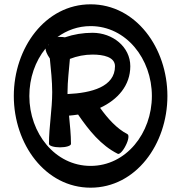

<svg xmlns="http://www.w3.org/2000/svg" viewBox="-20 -845 836 890"><path d="M756 -400C756 -623 610 -825 400 -825C190 -825 44 -623 44 -400C44 -177 190 25 400 25C610 25 756 -177 756 -400ZM116 -400C116 -483 143 -561 191 -620C191 -609 198 -593 209 -577L211 -574C216 -522 222 -470 222 -418C222 -338 207 -258 207 -178C207 -169 230 -162 258 -162C286 -162 309 -169 309 -178C309 -222 304 -265 300 -309C314 -310 328 -312 342 -314C392 -241 448 -171 526 -132C534 -128 551 -146 563 -171C576 -196 579 -219 571 -223C521 -249 480 -295 444 -345C526 -383 584 -449 584 -538C584 -628 502 -693 409 -693C365 -693 322 -686 281 -672C274 -673 266 -674 258 -674C254 -674 250 -674 246 -673C290 -705 342 -724 400 -724C565 -724 684 -572 684 -400C684 -228 565 -76 400 -76C235 -76 116 -228 116 -400ZM207 -639V-637C206 -636 204 -635 202 -634C204 -635 206 -637 207 -639ZM293 -418C293 -469 300 -521 304 -572C337 -585 373 -592 409 -592C459 -592 513 -581 513 -538C513 -443 405 -414 293 -409C293 -412 293 -415 293 -418Z"/></svg>

Font: Nupuram Medium
Style: Regular
Weight: 500
Designer: Santhosh Thottingal (santhosh.thottingal@gmail.com)
Foundry: SMC
Version: Version 1.000